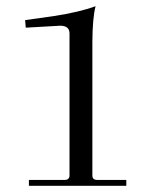

<svg xmlns="http://www.w3.org/2000/svg" viewBox="-20 -599 503 619"><path d="M73.2 0V-19H189.9Q202.1 -19 204.1 -30.8V-491.2Q204.1 -516.1 173.8 -516.1L63 -509.8L61 -534.2L151.9 -546.9Q237.8 -560.1 288.1 -579.1Q278.3 -541 277.8 -464.8V-33.2Q277.8 -19 293 -19H387.2V0Z"/></svg>

Font: Arapey-Regular
Style: Regular
Weight: 400
Designer: Eduardo Rodriguez Tunni
Foundry: Eduardo Rodriguez Tunni
Version: Version 1.002